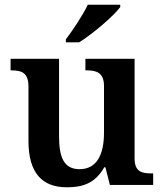

<svg xmlns="http://www.w3.org/2000/svg" viewBox="-20 -786 695 816"><path d="M260 -619V-606H316C375 -642 466 -721 491 -756V-766H353C332 -721 289 -657 260 -619ZM264 10C327 10 383 -4 423 -75H428L447 0H631V-49H625C584 -49 552 -55 552 -113V-536H343V-487H346C387 -487 422 -480 422 -420V-223C422 -128 391 -67 318 -67C250 -67 231 -120 231 -207V-536H25V-487H27C74 -487 101 -476 101 -417V-187C101 -51 159 10 264 10Z"/></svg>

Font: Noto Serif Tamil SemiBold
Style: Regular
Weight: 600
Designer: Indian Type Foundry, Tom Grace, and the Monotype Design Team
Foundry: Monotype Imaging Inc.
Version: Version 2.004